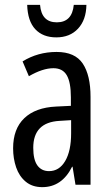

<svg xmlns="http://www.w3.org/2000/svg" viewBox="-20 -761 456 791"><path d="M213 -547Q289 -547 321 -499Q353 -451 353 -362V0H291L279 -74H277Q235 10 154 10Q113 10 86 -12.5Q59 -35 46.5 -71.5Q34 -108 34 -150Q34 -230 80 -274Q126 -318 211 -322L272 -325V-360Q272 -422 255 -451Q238 -480 200 -480Q156 -480 99 -447L73 -508Q136 -547 213 -547ZM225 -263Q117 -257 117 -152Q117 -103 134 -79.5Q151 -56 182 -56Q224 -56 248.5 -97.5Q273 -139 273 -212V-266ZM336 -741Q335 -679 301.5 -643Q268 -607 212 -607Q157 -607 125.5 -640.5Q94 -674 92 -741H145Q151 -669 214 -669Q277 -669 284 -741Z"/></svg>

Font: Noto Sans Myanmar ExtraCondensed
Style: Regular
Weight: 400
Width: 2
Designer: Monotype Design Team
Foundry: Monotype Imaging Inc.
Version: Version 2.107; ttfautohint (v1.8.4.7-5d5b)